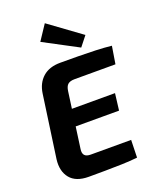

<svg xmlns="http://www.w3.org/2000/svg" viewBox="-170 -1042 925 1141"><g transform="rotate(-20 292.5 -471.5)"><path d="M262 -693Q318 -693 374.5 -692.5Q431 -692 485 -690Q539 -688 585 -683L567 -572H309Q280 -572 266 -560Q252 -548 248 -518L200 -170Q196 -144 207 -131Q218 -118 246 -118H501L498 -7Q452 -2 399.5 -0.5Q347 1 293.5 1.5Q240 2 190 2Q109 2 72.5 -43Q36 -88 45 -161L101 -557Q110 -620 151 -656.5Q192 -693 262 -693ZM99 -412H506L493 -306H83ZM256 -945 459 -797 410 -735 193 -850Z"/></g></svg>

Font: Exo 2
Style: Bold Italic
Weight: 700
Italic angle: -8°
Designer: Natanael Gama
Foundry: Natanael Gama
Version: Version 2.010